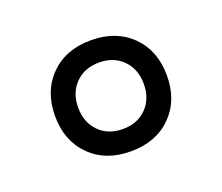

<svg xmlns="http://www.w3.org/2000/svg" viewBox="-59 -790 497 429"><g transform="rotate(-20 189.0 -576.0)"><path d="M56 -576Q56 -635 92.5 -671.5Q129 -708 189 -708Q249 -708 285.5 -671.5Q322 -635 322 -576Q322 -517 285.5 -480.5Q249 -444 189 -444Q129 -444 92.5 -480.5Q56 -517 56 -576ZM267 -576Q267 -611 245.5 -633Q224 -655 189 -655Q154 -655 132.5 -633Q111 -611 111 -576Q111 -541 132.5 -519Q154 -497 189 -497Q224 -497 245.5 -519Q267 -541 267 -576Z"/></g></svg>

Font: Stavian Regular
Style: Regular
Weight: 400
Version: Version 1.000; ttfautohint (v1.6)